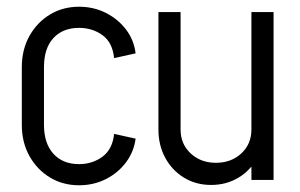

<svg xmlns="http://www.w3.org/2000/svg" viewBox="-20 -536 895 572"><path d="M45 -163V-337H111V-163ZM45 -336Q45 -388 67.5 -428.5Q90 -469 128.5 -492.5Q167 -516 216 -516V-453Q167 -453 139 -422.5Q111 -392 111 -336ZM320 -363Q315 -410 285 -431.5Q255 -453 215 -453V-516Q259 -516 295.5 -497.5Q332 -479 355.5 -448Q379 -417 384 -377ZM45 -164H111Q111 -109 139 -78Q167 -47 216 -47V16Q167 16 128.5 -7.5Q90 -31 67.5 -71.5Q45 -112 45 -164ZM320 -137 384 -123Q379 -84 355.5 -52.5Q332 -21 295.5 -2.5Q259 16 215 16V-47Q255 -47 285 -69Q315 -91 320 -137Z M795 -500V0H729V-500ZM518 -500V-150H452V-500ZM518 -150Q518 -107 548 -79Q578 -51 623 -51L609 15Q564 15 528.5 -6.5Q493 -28 472.5 -65.5Q452 -103 452 -150ZM767 -150Q767 -103 746.5 -65.5Q726 -28 690 -6.5Q654 15 609 15L623 -51Q669 -51 699 -79Q729 -107 729 -150Z"/></svg>

Font: Akshar Light Light
Style: Regular
Weight: 300
Version: Version 1.100